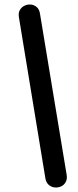

<svg xmlns="http://www.w3.org/2000/svg" viewBox="-20 -776 353 864"><path d="M184 25 65 -699Q62 -718 69.5 -731Q77 -744 90.5 -750.5Q104 -757 119 -755.5Q134 -754 145.5 -744Q157 -734 160 -714L280 11Q283 30 275.5 43.5Q268 57 254.5 63Q241 69 226 67.5Q211 66 199 55.5Q187 45 184 25Z"/></svg>

Font: Nunito ExtraLight
Style: Italic
Weight: 200
Italic angle: -9°
Designer: Vernon Adams
Foundry: Vernon Adams
Version: Version 3.602